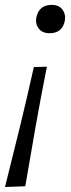

<svg xmlns="http://www.w3.org/2000/svg" viewBox="-42 -568 290 786"><path d="M161 -432Q130.5 -432 116 -452Q105.5 -466 105.5 -483.5Q105.5 -490.5 107 -497.5Q118 -548 170 -548Q199 -548 213.5 -529Q224.5 -514 224.5 -495.5Q224.5 -489.5 223.5 -483.5Q213.5 -432 161 -432ZM-21.5 197.5Q9 76.5 39 -46.5Q69 -169.5 96.5 -293.5L150 -295Q125 -170.5 103.5 -48.2Q82 74 61.5 194.5Z"/></svg>

Font: Heraclito Light
Style: Italic
Weight: 300
Italic angle: -12°
Designer: Kostas Bartsokas (font) & Cristiano Sobral (main changes)
Foundry: Kostas Bartsokas (font) & Cristiano Sobral (main changes)
Version: Version 1.00;July 8, 2020;FontCreator 13.0.0.2655 64-bit